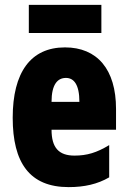

<svg xmlns="http://www.w3.org/2000/svg" viewBox="-20 -756 522 786"><path d="M395 -736H98V-621H395ZM246 -562C105 -562 32 -459 32 -274C32 -90 101 10 261 10C325 10 379 -2 427 -30V-162C376 -131 336 -119 285 -119C221 -119 191 -151 191 -225H455V-310C455 -472 378 -562 246 -562ZM250 -437C283 -437 305 -409 305 -339H191C191 -411 216 -437 250 -437Z"/></svg>

Font: Noto Sans Devanagari ExtraCondensed Black
Style: Regular
Weight: 900
Width: 2
Designer: Jelle Bosma - Monotype Design Team
Foundry: Monotype Imaging Inc.
Version: Version 2.004